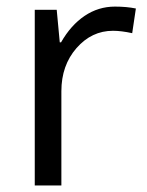

<svg xmlns="http://www.w3.org/2000/svg" viewBox="-20 -565 448 585"><path d="M330.1 -544.9Q365.7 -544.9 394 -539.1L382.8 -463.9Q349.6 -471.2 324.2 -471.2Q259.3 -471.2 213.1 -418.5Q167 -365.7 167 -287.1V0H85.9V-535.2H152.8L162.1 -436H166Q195.8 -488.3 237.8 -516.6Q279.8 -544.9 330.1 -544.9Z"/></svg>

Font: f07869316
Style: Regular
Weight: 400
Foundry: Ascender Corporation
Version: Version 1.10